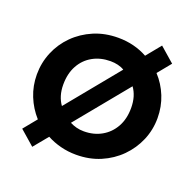

<svg xmlns="http://www.w3.org/2000/svg" viewBox="-109 -660 828 818"><g transform="rotate(20 305.0 -251.0)"><path d="M119 47 52.5 -11 101.5 -71Q69 -107 50.5 -152.8Q32 -198.5 32 -250Q32 -303 52 -351Q72 -399 108.8 -435.8Q145.5 -472.5 195.5 -493.8Q245.5 -515 305.5 -515Q342.5 -515 376 -506.5Q409.5 -498 438 -482L491.5 -547.5L558 -489.5L509 -429.5Q542 -394 560.5 -348Q579 -302 579 -250Q579 -197 558.8 -149.2Q538.5 -101.5 501.8 -64.5Q465 -27.5 415.2 -6.2Q365.5 15 305.5 15Q268.5 15 234.8 6.2Q201 -2.5 172.5 -18ZM178.5 -159.5 371 -394.5Q358 -402.5 342 -406.2Q326 -410 308.5 -410Q263 -410 227.8 -390.2Q192.5 -370.5 172.5 -334Q152.5 -297.5 152.5 -247.5Q152.5 -221 159.2 -198.8Q166 -176.5 178.5 -159.5ZM302.5 -90Q347.5 -90 382.8 -110Q418 -130 438.2 -166.2Q458.5 -202.5 458.5 -252.5Q458.5 -279.5 451.8 -302Q445 -324.5 432.5 -341.5L239 -105.5Q252.5 -98.5 268.5 -94.2Q284.5 -90 302.5 -90Z"/></g></svg>

Font: Geologica Thin Roman Medium
Style: Regular
Weight: 500
Version: Version 1.010;gftools[0.9.28]